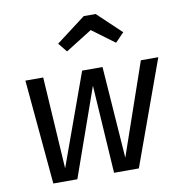

<svg xmlns="http://www.w3.org/2000/svg" viewBox="-86 -872 901 953"><g transform="rotate(-10 364.0 -396.0)"><path d="M537.1 0H412.1L383.8 -443.8L227.1 0H106L58.1 -526.9H147.9L176.8 -64L344.2 -526.9H446.8L480 -64L640.1 -526.9H728ZM250 -679.2 398.9 -792H459L578.1 -679.2L534.2 -633.8L420.9 -717.8L287.1 -633.8Z"/></g></svg>

Font: FiraSans-Italic
Style: Italic
Weight: 400
Italic angle: -8°
Designer: Carrois Corporate & Edenspiekermann AG
Foundry: Carrois Corporate GbR & Edenspiekermann AG
Version: Version 3.106;PS 003.106;hotconv 1.0.70;makeotf.lib2.5.58329